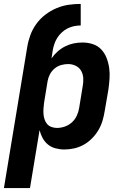

<svg xmlns="http://www.w3.org/2000/svg" viewBox="-31 -755 651 980"><path d="M-11 205 108 -515Q113 -546 124 -576Q135 -606 154.5 -633Q174 -660 201 -680.5Q228 -701 258 -713.5Q288 -726 319 -730.5Q350 -735 381 -735V-625Q364 -625 347 -621.5Q330 -618 314 -610Q298 -602 284.5 -589.5Q271 -577 261.5 -562Q252 -547 246.5 -530.5Q241 -514 238 -497L232 -457Q245 -476 263 -492Q281 -508 302 -518.5Q323 -529 345 -533.5Q367 -538 390 -538Q418 -538 443.5 -529.5Q469 -521 486.5 -502Q504 -483 513.5 -458Q523 -433 526.5 -406.5Q530 -380 528 -352Q526 -324 522 -296L503 -186Q499 -161 491.5 -136.5Q484 -112 470.5 -89.5Q457 -67 437.5 -47.5Q418 -28 395 -15.5Q372 -3 347 2.5Q322 8 297 8Q274 8 252 2Q230 -4 213.5 -17.5Q197 -31 186.5 -50.5Q176 -70 171 -91L122 205ZM260 -102Q280 -102 300 -109Q320 -116 336 -130.5Q352 -145 361 -164.5Q370 -184 373 -204L391 -314Q395 -335 394 -355.5Q393 -376 383.5 -393Q374 -410 356 -419Q338 -428 317 -428Q299 -428 281 -423Q263 -418 248 -405.5Q233 -393 224 -376Q215 -359 212 -341L194 -231Q192 -216 191 -201.5Q190 -187 191 -173Q192 -159 196.5 -145.5Q201 -132 209.5 -122Q218 -112 231.5 -107Q245 -102 260 -102Z"/></svg>

Font: Iosevka Curly XBdEx
Style: Italic
Weight: 800
Width: 7
Italic angle: -9°
Monospace: yes
Designer: Belleve Invis
Foundry: Belleve Invis
Version: Version 11.1.0; ttfautohint (v1.8.3)